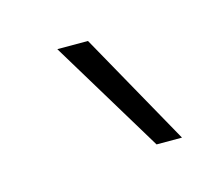

<svg xmlns="http://www.w3.org/2000/svg" viewBox="-41 -818 283 248"><g transform="rotate(-15 101.0 -694.0)"><path d="M143 -618 51 -770H92L177 -618Z"/></g></svg>

Font: Be Vietnam Pro Thin
Style: Regular
Weight: 100
Designer: Lam Bao, Tony Le, Vietanh Nguyen
Foundry: Yellow Type Foundry
Version: Version 1.002; ttfautohint (v1.8.3)